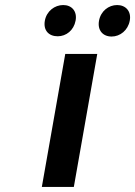

<svg xmlns="http://www.w3.org/2000/svg" viewBox="-20 -742 536 762"><path d="M273 0 366 -528H239L146 0ZM209 -598C243 -598 273 -622 280 -660C287 -697 265 -722 231 -722C197 -722 165 -698 158 -660C151 -621 174 -598 209 -598ZM423 -597C457 -597 488 -622 495 -660C502 -697 479 -722 445 -722C411 -722 380 -698 373 -660C366 -622 388 -597 423 -597Z"/></svg>

Font: Asimov
Style: NarIt
Weight: 500
Designer: Google
Version: Version 2.000980; 2014